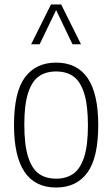

<svg xmlns="http://www.w3.org/2000/svg" viewBox="-20 -828 501 857"><path d="M42.5 -270Q42.5 -416.5 91.2 -482.5Q140 -548.5 230.5 -548.5Q418.5 -548.5 418.5 -270Q418.5 -123.5 369.8 -57.2Q321 9 230.5 9Q42.5 9 42.5 -270ZM372.5 -268Q372.5 -359 355.5 -412Q338.5 -465 307.5 -487Q276.5 -509 230.5 -509Q184.5 -509 153.5 -487.2Q122.5 -465.5 105.5 -413.2Q88.5 -361 88.5 -272Q88.5 -181 105.5 -127.8Q122.5 -74.5 153.5 -52.5Q184.5 -30.5 230.5 -30.5Q276 -30.5 307.2 -52.5Q338.5 -74.5 355.5 -126.8Q372.5 -179 372.5 -268ZM341.5 -630.5H303.5L230.5 -783L157 -630.5H119L207.5 -808H253Z"/></svg>

Font: Encode Sans Condensed ExLight
Style: Regular
Weight: 275
Width: 3
Designer: Multiple Designers
Foundry: Impallari Type
Version: Version 2.000